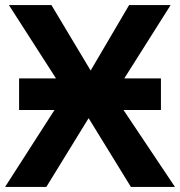

<svg xmlns="http://www.w3.org/2000/svg" viewBox="-20 -734 707 754"><path d="M55 -426H200L15 -714H182L336 -457L487 -714H650L468 -426H612V-302H465L667 0H494L328 -270L162 0H0L194 -302H55Z"/></svg>

Font: Noto Sans
Style: Bold
Weight: 700
Designer: Monotype Design Team
Foundry: Monotype Imaging Inc.
Version: Version 2.000;GOOG;noto-source:20170915:90ef993387c0; ttfaut